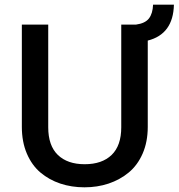

<svg xmlns="http://www.w3.org/2000/svg" viewBox="-20 -801 770 828"><path d="M74.2 -253.9V-694.8H188V-252Q188 -172.9 229.5 -132.8Q271 -92.8 345.2 -92.8Q419.9 -92.8 461.4 -132.8Q502.9 -172.9 502.9 -252V-694.8H565.9Q606 -700.2 622.3 -721.4Q638.7 -742.7 640.1 -780.8H730Q727.1 -653.8 617.2 -626V-253.9Q617.2 -189.5 595.2 -138.9Q573.2 -88.4 534.9 -56.9Q496.6 -25.4 448.2 -9.3Q399.9 6.8 344.2 6.8Q288.6 6.8 240.2 -9.3Q191.9 -25.4 154.5 -56.9Q117.2 -88.4 95.7 -138.9Q74.2 -189.5 74.2 -253.9Z"/></svg>

Font: SVN-Poppins Medium
Style: Regular
Weight: 500
Designer: Ninad Kale (Devanagari), Jonny Pinhorn (Latin)
Foundry: Indian Type Foundry
Version: Version 3.002 2017